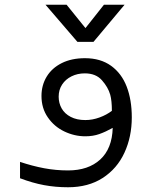

<svg xmlns="http://www.w3.org/2000/svg" viewBox="-20 -790 640 810"><path d="M64.5 -38V-107Q117 -89.5 166.5 -80.2Q216 -71 267 -71Q352.5 -71 402.8 -117Q453 -163 455.5 -250.5Q426 -234 399.2 -224.5Q372.5 -215 340 -215Q294 -215 251.2 -235.5Q208.5 -256 181.8 -294.8Q155 -333.5 155 -385Q155 -430.5 177 -466.8Q199 -503 240.5 -523.8Q282 -544.5 338.5 -544.5Q404 -544.5 448.5 -512.5Q493 -480.5 514.5 -424.5Q536 -368.5 536 -295Q536 -213 505 -145.8Q474 -78.5 413.2 -39.2Q352.5 0 267 0Q214 0 165.8 -9Q117.5 -18 64.5 -38ZM452 -322.5Q452 -365 445 -390.5Q436 -422 410.2 -451.2Q384.5 -480.5 338 -480.5Q307 -480.5 281.8 -468Q256.5 -455.5 242 -433.2Q227.5 -411 227.5 -382Q227.5 -355 240.2 -332.5Q253 -310 278.5 -296.8Q304 -283.5 340 -283.5Q370 -283.5 400 -294.5Q430 -305.5 452 -322.5ZM172 -770H261L340.5 -671.5L418.5 -770H505.5L374.5 -613.5H306.5Z"/></svg>

Font: JuliaMono Light
Style: Italic
Weight: 300
Italic angle: -9°
Monospace: yes
Designer: cormullion
Foundry: corm
Version: Version 0.054; ttfautohint (v1.8.4)